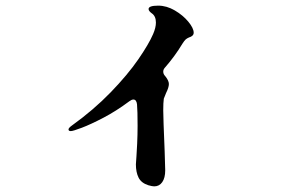

<svg xmlns="http://www.w3.org/2000/svg" viewBox="-20 -644 1040 681"><path d="M667 -528Q667 -516 650 -511Q643 -508 638.5 -504Q634 -500 627 -489Q600 -444 564 -403Q559 -397 559 -390Q559 -381 566 -374Q579 -358 579 -346Q579 -334 569 -314L561 -294Q559 -280 559 -253Q559 -226 564 -108L566 -40Q566 -13 555.5 2Q545 17 527 17Q520 17 506 13Q481 5 471.5 -14Q462 -33 462 -61L464 -90Q465 -102 466.5 -134.5Q468 -167 468 -198Q468 -251 466 -274Q464 -291 453 -291Q447 -291 439 -285Q392 -250 347 -226.5Q302 -203 270.5 -191Q239 -179 231 -179Q223 -179 223 -185Q223 -190 234 -198Q312 -254 372.5 -316.5Q433 -379 470.5 -433.5Q508 -488 523 -523Q533 -546 533 -564Q533 -587 518 -597Q507 -605 507 -612Q507 -624 541 -624Q571 -624 600 -607Q629 -590 648 -567Q667 -544 667 -528Z"/></svg>

Font: Shippori Antique B1
Style: Regular
Weight: 400
Designer: FONTDASU
Foundry: FONTDASU / Google Inc. / but / Adobe
Version: Version 2.001